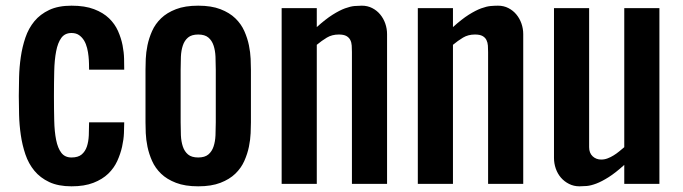

<svg xmlns="http://www.w3.org/2000/svg" viewBox="-20 -654 2428 683"><path d="M234.4 8.8Q187.5 8.8 155.3 -6.3Q123 -21.5 102.3 -46.6Q81.5 -71.8 70.3 -105Q59.1 -138.2 54 -173.8Q48.8 -209.5 47.9 -245.4Q46.9 -281.2 46.9 -312.5Q46.9 -343.8 47.9 -379.6Q48.8 -415.5 54 -451.2Q59.1 -486.8 70.3 -520Q81.5 -553.2 102.3 -578.4Q123 -603.5 155.3 -618.7Q187.5 -633.8 234.4 -633.8Q282.2 -633.8 314.7 -621.3Q347.2 -608.9 367.9 -588.9Q388.7 -568.8 399.9 -543.5Q411.1 -518.1 416 -492.9Q420.9 -467.8 421.4 -444.8Q421.9 -421.9 421.9 -406.2H296.9Q296.9 -414.1 296.6 -426.8Q296.4 -439.5 294.9 -453.9Q293.5 -468.3 289.8 -483.2Q286.1 -498 279.1 -509.8Q272 -521.5 261.2 -529.1Q250.5 -536.6 234.4 -536.6Q210.9 -536.6 198.2 -519.3Q185.5 -502 179.7 -471.4Q173.8 -440.9 172.9 -400.1Q171.9 -359.4 171.9 -312.5Q171.9 -265.6 172.9 -225.6Q173.8 -185.5 179.7 -156.2Q185.5 -127 198.2 -110.4Q210.9 -93.8 234.4 -93.8Q257.8 -93.8 270.5 -104.5Q283.2 -115.2 289.1 -132.8Q294.9 -150.4 295.9 -172.9Q296.9 -195.3 296.9 -218.8H421.9Q421.9 -203.1 420.9 -180.2Q419.9 -157.2 414.3 -132.1Q408.7 -106.9 397.2 -81.5Q385.7 -56.2 365 -36.1Q344.2 -16.1 312.3 -3.7Q280.3 8.8 234.4 8.8Z M497.6 -406.2Q497.6 -421.9 498.5 -444.8Q499.5 -467.8 504.6 -492.9Q509.8 -518.1 521 -543.5Q532.2 -568.8 553 -588.9Q573.7 -608.9 606 -621.3Q638.2 -633.8 685.1 -633.8Q731.9 -633.8 764.2 -621.3Q796.4 -608.9 817.1 -588.9Q837.9 -568.8 849.1 -543.5Q860.4 -518.1 865.5 -492.9Q870.6 -467.8 871.6 -444.8Q872.6 -421.9 872.6 -406.2V-218.8Q872.6 -203.1 871.6 -180.2Q870.6 -157.2 865.5 -132.1Q860.4 -106.9 849.1 -81.5Q837.9 -56.2 817.1 -36.1Q796.4 -16.1 764.2 -3.7Q731.9 8.8 685.1 8.8Q638.2 8.8 606 -3.7Q573.7 -16.1 553 -36.1Q532.2 -56.2 521 -81.5Q509.8 -106.9 504.6 -132.1Q499.5 -157.2 498.5 -180.2Q497.6 -203.1 497.6 -218.8ZM622.6 -218.8Q622.6 -195.3 623.5 -172.9Q624.5 -150.4 630.4 -132.8Q636.2 -115.2 648.9 -104.5Q661.6 -93.8 685.1 -93.8Q708.5 -93.8 721.2 -104.5Q733.9 -115.2 739.7 -132.8Q745.6 -150.4 746.6 -172.9Q747.6 -195.3 747.6 -218.8V-406.2Q747.6 -429.7 746.6 -452.1Q745.6 -474.6 739.7 -492.2Q733.9 -509.8 721.2 -520.5Q708.5 -531.2 685.1 -531.2Q661.6 -531.2 648.9 -520.5Q636.2 -509.8 630.4 -492.2Q624.5 -474.6 623.5 -452.1Q622.6 -429.7 622.6 -406.2Z M981.9 -625H1106.9V-557.6Q1138.2 -585.9 1163.1 -601.6Q1188 -617.2 1207.3 -624.3Q1226.6 -631.3 1241.2 -632.6Q1255.9 -633.8 1267.1 -633.8Q1287.6 -633.8 1304.2 -625.2Q1320.8 -616.7 1332.5 -602.5Q1344.2 -588.4 1350.6 -570.1Q1356.9 -551.8 1356.9 -532.7V0H1231.9V-468.8Q1231.9 -480.5 1231.2 -491.7Q1230.5 -502.9 1226.1 -511.7Q1221.7 -520.5 1212.2 -525.9Q1202.6 -531.2 1185.1 -531.2Q1161.1 -531.2 1142.8 -520.3Q1124.5 -509.3 1106.9 -494.6V0H981.9Z M1466.3 -625H1591.3V-557.6Q1622.6 -585.9 1647.5 -601.6Q1672.4 -617.2 1691.7 -624.3Q1710.9 -631.3 1725.6 -632.6Q1740.2 -633.8 1751.5 -633.8Q1772 -633.8 1788.6 -625.2Q1805.2 -616.7 1816.9 -602.5Q1828.6 -588.4 1835 -570.1Q1841.3 -551.8 1841.3 -532.7V0H1716.3V-468.8Q1716.3 -480.5 1715.6 -491.7Q1714.8 -502.9 1710.4 -511.7Q1706.1 -520.5 1696.5 -525.9Q1687 -531.2 1669.4 -531.2Q1645.5 -531.2 1627.2 -520.3Q1608.9 -509.3 1591.3 -494.6V0H1466.3Z M2325.7 0H2200.7V-67.4Q2169.4 -39.1 2145 -23.7Q2120.6 -8.3 2101.3 -1Q2082 6.3 2067.4 7.6Q2052.7 8.8 2041.5 8.8Q2021 8.8 2004.2 0.2Q1987.3 -8.3 1975.3 -22.2Q1963.4 -36.1 1957 -54.4Q1950.7 -72.8 1950.7 -92.3V-625H2075.7V-130.4Q2075.7 -109.9 2088.1 -98.1Q2100.6 -86.4 2118.7 -86.4Q2130.4 -86.4 2141.4 -90.6Q2152.3 -94.7 2162.6 -101.1Q2172.9 -107.4 2182.4 -115.2Q2191.9 -123 2200.7 -130.4V-625H2325.7Z"/></svg>

Font: tigers
Style: Regular
Weight: 400
Designer: vernon adams
Foundry: vernon adams
Version: Version 1.2